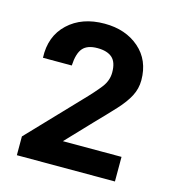

<svg xmlns="http://www.w3.org/2000/svg" viewBox="-76 -920 510 573"><g transform="rotate(15 178.5 -633.5)"><path d="M27 -468 172 -620Q205 -654 221.5 -675.5Q238 -697 238 -722Q238 -754 222.5 -767.5Q207 -781 177 -781Q146 -781 132 -765Q118 -749 116 -711H27Q24 -777 66.5 -817Q109 -857 179 -857Q244 -857 286 -820.5Q328 -784 328 -722Q328 -696 316 -673Q304 -650 280.5 -624.5Q257 -599 222 -563L109 -444L91 -486H330V-410H27Z"/></g></svg>

Font: 42dot Sans ExtraBold
Style: Regular
Weight: 800
Designer: 42dot
Version: Version 1.000